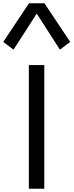

<svg xmlns="http://www.w3.org/2000/svg" viewBox="-112 -1145 446 1165"><path d="M63 -750H156.7V0H63ZM251.5 -843.8 314 -890.6 157.7 -1125H64L-92.3 -890.6L-29.8 -843.8L110.8 -1062.5Z"/></svg>

Font: Michroma
Style: Regular
Weight: 400
Version: Version 1.000